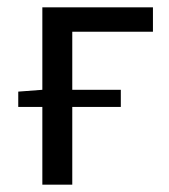

<svg xmlns="http://www.w3.org/2000/svg" viewBox="-20 -506 464 526"><path d="M30 -213V-255L96 -260V-486H399V-419H178V-260H311V-213H178V0H96V-213Z"/></svg>

Font: Swei Fan Sans CJK TC
Style: Regular
Weight: 400
Version: Version 2.130